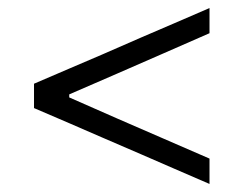

<svg xmlns="http://www.w3.org/2000/svg" viewBox="-20 -535 606 477"><path d="M500.5 -78Q455.5 -97.5 412.2 -116.2Q369 -135 331 -151.5L232.5 -194Q195.5 -210 153 -228.5Q110 -247 64.5 -266.5V-327Q110 -346.5 153 -365Q196 -383.5 232.5 -399L331 -442Q369 -458.5 412.5 -477Q455.5 -495.5 500.5 -515V-452.5Q445 -428 387.5 -403Q330 -378 273 -353L152 -300.5V-293L272.5 -240Q329.5 -215.5 387.2 -190.2Q445 -165 500.5 -141Z"/></svg>

Font: Heraclito Light
Style: Regular
Weight: 300
Designer: Kostas Bartsokas (font) & Cristiano Sobral (main changes)
Foundry: Kostas Bartsokas (font) & Cristiano Sobral (main changes)
Version: Version 1.00;July 8, 2020;FontCreator 13.0.0.2655 64-bit